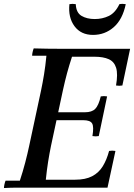

<svg xmlns="http://www.w3.org/2000/svg" viewBox="-24 -946 676 968"><path d="M-4 2Q-4 -6 -1.5 -17Q1 -28 4 -35H76Q91 -80 103 -126Q115 -172 123 -210L183 -490Q191 -528 198 -570.5Q205 -613 210 -665H138Q138 -673 140.5 -684Q143 -695 146 -702Q180 -701 214 -700.5Q248 -700 282 -700H632L593 -515Q577 -512 561 -515Q571 -573 561.5 -604Q552 -635 524.5 -647.5Q497 -660 452 -660H339Q324 -614 314 -577Q304 -540 293 -490L233 -210Q225 -171 218.5 -130Q212 -89 207 -40H355Q407 -40 440.5 -57.5Q474 -75 494 -107.5Q514 -140 526 -185Q542 -188 558 -185L518 0H133Q99 0 65 0Q31 0 -4 2ZM442 -260Q450 -307 440.5 -323.5Q431 -340 396 -340H206L214 -380H404Q439 -380 456 -397Q473 -414 484 -460Q500 -463 516 -460L474 -260Q458 -257 442 -260ZM578 -925Q594 -928 610 -925Q594 -848 549.5 -809Q505 -770 445 -770Q384 -770 351.5 -814Q319 -858 326 -925Q342 -928 358 -925Q360 -882 387 -866Q414 -850 454 -850Q492 -850 524.5 -865.5Q557 -881 578 -925Z"/></svg>

Font: Poltawski Nowy
Style: Italic
Weight: 400
Italic angle: -12°
Designer: Adam Pótawski, Mateusz Machalski, Borys Kosmynka, Ania Wieluska
Foundry: Capitalics.wtf
Version: Version 1.001;gftools[0.9.25]